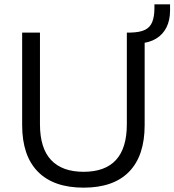

<svg xmlns="http://www.w3.org/2000/svg" viewBox="-20 -855 803 884"><path d="M365 9Q227 9 154.5 -64.5Q82 -138 82 -279V-705H164V-283Q164 -173 215 -118.5Q266 -64 365 -64Q464 -64 514 -118.5Q564 -173 564 -283V-705H646V-279Q646 -138 574.5 -64.5Q503 9 365 9ZM622 -655 581 -683V-705Q624 -706 647.5 -717.5Q671 -729 681 -754Q691 -779 691 -818V-835H763V-807Q763 -762 746.5 -729Q730 -696 698.5 -677Q667 -658 622 -655Z"/></svg>

Font: Nunito Sans 12pt ExtraLight 12pt
Style: Regular
Weight: 400
Version: Version 3.101;gftools[0.9.27]